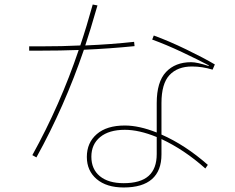

<svg xmlns="http://www.w3.org/2000/svg" viewBox="-20 -818 1040 849"><path d="M575 -614Q466 -603 351 -598Q265 -346 141 -122L123 -132Q246 -354 328 -597Q247 -594 157 -594H109V-613H156Q259 -613 335 -617Q363 -700 390 -798L411 -794Q377 -676 357 -617Q474 -622 573 -633ZM694 -362V-223Q799 -177 899 -89L888 -73Q795 -156 694 -203V-135Q694 -63 652 -26Q610 11 527 11Q451 11 407.5 -26Q364 -63 364 -124Q364 -187 408 -225Q452 -263 532 -263Q595 -263 673 -232V-362Q673 -456 714 -499.5Q755 -543 825 -543Q852 -543 903 -526V-529Q856 -554 785 -587.5Q714 -621 653 -643L660 -661Q726 -637 803.5 -599.5Q881 -562 930 -533L920 -510Q874 -524 829 -524Q765 -524 729.5 -486Q694 -448 694 -362ZM673 -212Q595 -244 532 -244Q462 -244 423 -212Q384 -180 384 -125Q384 -70 421.5 -39Q459 -8 527 -8Q601 -8 637 -40Q673 -72 673 -137Z"/></svg>

Font: IBM Plex Sans JP Thin
Style: Regular
Weight: 100
Designer: Mike Abbink; Paul van der Laan; Pieter van Rosmalen; Wujin Sim; Yejin Wi; Jinhee Kim; Boomi Park; Yona Kim; Kichan Ma
Foundry: Sandoll Inc.
Version: Version 1.001